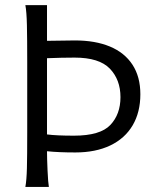

<svg xmlns="http://www.w3.org/2000/svg" viewBox="-20 -734 611 754"><path d="M164.6 -713.9V-573.7L274.4 -575.2Q354 -575.2 411.6 -551.3Q469.2 -527.3 500.2 -480Q531.2 -432.6 531.2 -363.8Q531.2 -293.5 501 -241.9Q470.7 -190.4 413.1 -162.8Q355.5 -135.3 275.9 -135.3Q210 -135.3 164.6 -140.1Q164.6 -113.3 166.7 -64.9Q168.9 -16.6 171.9 0H79.6Q84.5 -26.4 85.7 -73.7Q86.9 -121.1 86.9 -212.4V-488.3Q86.9 -583 85.7 -635.5Q84.5 -688 79.6 -713.9ZM270.5 -201.2Q373.5 -201.2 413.3 -243.2Q453.1 -285.2 453.1 -352.5Q453.1 -420.9 411.4 -464.4Q369.6 -507.8 272.9 -507.8Q223.1 -507.8 164.6 -505.4V-206.1Q202.1 -201.2 270.5 -201.2Z"/></svg>

Font: Lesson One Light
Style: Regular
Weight: 300
Designer: But Ko, Victor Gaultney, Annie Olsen, Julie Remington, Don Collingsworth, Eric Hays, Becca Hirsbrunner
Version: Version 1.100